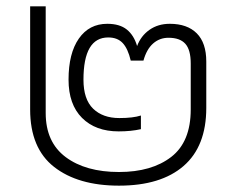

<svg xmlns="http://www.w3.org/2000/svg" viewBox="-20 -570 745 605"><path d="M75 -225V-550H124V-214Q124 -122 187 -75Q250 -28 355 -28Q458 -28 519.5 -75.5Q581 -123 581 -225V-370Q581 -413 564 -432Q547 -451 511 -451Q483 -451 462.5 -433Q442 -415 432 -379H392Q383 -417 366.5 -434.5Q350 -452 321 -452Q243 -452 243 -319Q243 -257 273.5 -227.5Q304 -198 356 -198Q399 -198 424 -206V-163Q393 -156 354 -156Q281 -156 238.5 -198.5Q196 -241 196 -319Q196 -402 228.5 -448.5Q261 -495 318 -495Q357 -495 379.5 -477Q402 -459 412 -425Q424 -457 451 -476Q478 -495 515 -495Q570 -495 600 -465Q630 -435 630 -376V-230Q630 -109 558.5 -47Q487 15 355 15Q226 15 150.5 -44Q75 -103 75 -225Z"/></svg>

Font: Prompt ExtraLight
Style: Regular
Weight: 275
Designer: Katatrad Team
Foundry: CadsonDemak
Version: Version 1.001